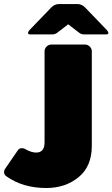

<svg xmlns="http://www.w3.org/2000/svg" viewBox="-20 -920 555 948"><path d="M316.7 -900H362.5Q383.3 -900 400 -883.3L508.3 -770.8Q515 -762.5 515 -757.5Q515 -750 504.2 -750H395.8Q381.7 -750 370.8 -758.3L316.7 -800L262.5 -758.3Q251.7 -750 237.5 -750H129.2Q118.3 -750 118.3 -757.5Q118.3 -762.5 125 -770.8L233.3 -883.3Q250 -900 270.8 -900ZM0 -70.8Q0 -78.3 4.2 -85L68.3 -178.3Q75 -188.3 88.3 -188.3Q98.3 -188.3 104.2 -184.2Q134.2 -166.7 158.3 -166.7Q200 -166.7 200 -216.7V-666.7Q200 -680 210 -690Q220 -700 233.3 -700H400Q413.3 -700 423.3 -690Q433.3 -680 433.3 -666.7V-200Q433.3 -98.3 367.9 -45Q302.5 8.3 208.3 8.3Q92.5 8.3 10.8 -50Q0 -57.5 0 -70.8Z"/></svg>

Font: BoonTook Mon
Style: Regular
Weight: 400
Designer: Sungsit Sawaiwan
Foundry: FontUni
Version: Version 3.0